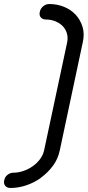

<svg xmlns="http://www.w3.org/2000/svg" viewBox="-71 -839 436 955"><path d="M263 -628Q268 -653 261.5 -674Q255 -695 240 -710Q225 -725 203.5 -733.5Q182 -742 157 -742Q141 -742 132 -752.5Q123 -763 127 -780Q130 -796 143.5 -807.5Q157 -819 174 -819Q213 -819 247.5 -805Q282 -791 305.5 -765.5Q329 -740 339.5 -705.5Q350 -671 341 -630L227 -94Q218 -49 192.5 -14.5Q167 20 131 46H132Q98 70 59 83Q20 96 -19 96Q-36 96 -45 85Q-54 74 -50 58Q-47 41 -33.5 30.5Q-20 20 -4 20Q20 20 45 11.5Q70 3 91.5 -12Q113 -27 128.5 -48Q144 -69 149 -94Z"/></svg>

Font: VDS Compensated
Style: Light Italic
Weight: 300
Italic angle: -12°
Designer: artmaker
Foundry: artmaker
Version: Version 1.000 2012 initial release